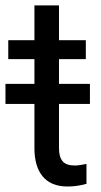

<svg xmlns="http://www.w3.org/2000/svg" viewBox="-26 -676 373 706"><path d="M190.9 -656.2V-528.3H289.6V-458.5H190.9V-367.7H304.7V-293.9H190.9V-130.9Q190.9 -99.1 204.1 -83.3Q217.3 -67.4 249 -67.4Q264.6 -67.4 292 -73.2V0Q256.3 9.8 222.7 9.8Q162.1 9.8 131.3 -26.9Q100.6 -63.5 100.6 -130.9V-293.9H-5.9V-367.7H100.6V-458.5H4.4V-528.3H100.6V-656.2Z"/></svg>

Font: SteelSelectRoboto
Style: Roboto-Regular
Weight: 400
Designer: Google
Version: Version 2.137; 2017